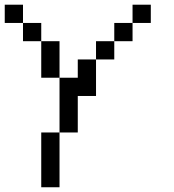

<svg xmlns="http://www.w3.org/2000/svg" viewBox="-20 -789 732 809"><path d="M153.8 0V-230.8H230.8V0ZM230.8 -230.8V-461.5H307.7V-538.5H384.6V-384.6H307.7V-230.8ZM153.8 -461.5V-615.4H230.8V-461.5ZM384.6 -538.5V-615.4H461.5V-538.5ZM76.9 -615.4V-692.3H153.8V-615.4ZM461.5 -615.4V-692.3H538.5V-615.4ZM0 -692.3V-769.2H76.9V-692.3ZM538.5 -692.3V-769.2H615.4V-692.3Z"/></svg>

Font: Mintsoda - Lime Green 13x16
Style: Regular
Weight: 400
Designer: Mintsoda-15
Version: Version 1.0